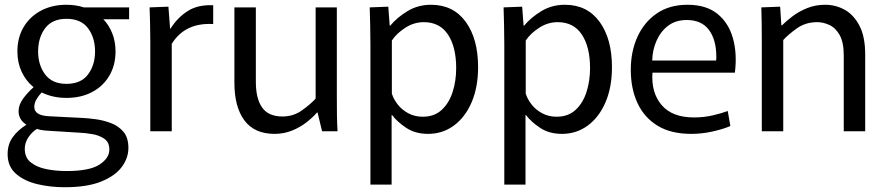

<svg xmlns="http://www.w3.org/2000/svg" viewBox="-20 -551 3721 806"><path d="M259 -140Q201 -140 155 -163Q141 -148 132.5 -133Q124 -118 124 -102Q124 -66 186 -63L324 -56Q349 -55 382 -50.5Q415 -46 446.5 -34Q478 -22 498.5 2.5Q519 27 519 70Q519 112 491.5 149.5Q464 187 405 211Q346 235 251 235Q191 235 136.5 222Q82 209 47 178.5Q12 148 12 96Q12 55 33 25.5Q54 -4 90 -27V-28Q58 -49 58 -84Q58 -111 77 -137Q96 -163 121 -185Q89 -211 71 -249.5Q53 -288 53 -335Q53 -393 79 -437Q105 -481 151.5 -506Q198 -531 259 -531Q298 -531 332 -520H522V-470H414Q438 -445 451.5 -410.5Q465 -376 465 -335Q465 -278 439.5 -234Q414 -190 367.5 -165Q321 -140 259 -140ZM259 -199Q320 -199 349.5 -238.5Q379 -278 379 -335Q379 -393 349.5 -432.5Q320 -472 259 -472Q199 -472 169.5 -432.5Q140 -393 140 -335Q140 -278 169.5 -238.5Q199 -199 259 -199ZM259 167Q356 167 397.5 140Q439 113 439 77Q439 46 418 31.5Q397 17 367.5 12Q338 7 313 6L184 -2Q150 -4 135 -10Q113 4 98.5 26.5Q84 49 84 74Q84 111 109.5 131Q135 151 174.5 159Q214 167 259 167Z M611 0V-373Q611 -419 610 -453.5Q609 -488 608 -520L687 -523L694 -431H696Q724 -476 767 -504Q810 -532 875 -529V-450Q757 -457 701 -367V0Z M1133 11Q1048 11 1006 -45.5Q964 -102 964 -204V-520H1054V-208Q1054 -137 1080.5 -99.5Q1107 -62 1166 -62Q1211 -62 1246.5 -87Q1282 -112 1305 -137V-520H1394V-145Q1394 -102 1394.5 -67Q1395 -32 1397 0H1332L1313 -79H1311Q1293 -58 1266 -37Q1239 -16 1205 -2.5Q1171 11 1133 11Z M1535 -365Q1535 -406 1534 -445.5Q1533 -485 1532 -520L1610 -523L1616 -443H1618Q1647 -478 1691 -504.5Q1735 -531 1789 -531Q1883 -531 1935 -459.5Q1987 -388 1987 -269Q1987 -185 1960 -122Q1933 -59 1885.5 -24Q1838 11 1777 11Q1723 11 1685 -14.5Q1647 -40 1626 -68H1624V224H1535ZM1755 -61Q1803 -61 1834 -89.5Q1865 -118 1880 -164.5Q1895 -211 1895 -265Q1895 -354 1860.5 -406Q1826 -458 1759 -458Q1718 -458 1681.5 -434.5Q1645 -411 1625 -381V-158Q1632 -135 1649.5 -112.5Q1667 -90 1694 -75.5Q1721 -61 1755 -61Z M2097 -365Q2097 -406 2096 -445.5Q2095 -485 2094 -520L2172 -523L2178 -443H2180Q2209 -478 2253 -504.5Q2297 -531 2351 -531Q2445 -531 2497 -459.5Q2549 -388 2549 -269Q2549 -185 2522 -122Q2495 -59 2447.5 -24Q2400 11 2339 11Q2285 11 2247 -14.5Q2209 -40 2188 -68H2186V224H2097ZM2317 -61Q2365 -61 2396 -89.5Q2427 -118 2442 -164.5Q2457 -211 2457 -265Q2457 -354 2422.5 -406Q2388 -458 2321 -458Q2280 -458 2243.5 -434.5Q2207 -411 2187 -381V-158Q2194 -135 2211.5 -112.5Q2229 -90 2256 -75.5Q2283 -61 2317 -61Z M2882 11Q2796 11 2740 -23.5Q2684 -58 2656 -118.5Q2628 -179 2628 -258Q2628 -335 2656 -396.5Q2684 -458 2737 -494.5Q2790 -531 2866 -531Q2944 -531 2991 -493.5Q3038 -456 3056.5 -391.5Q3075 -327 3065 -246H2719Q2713 -162 2757.5 -110Q2802 -58 2893 -58Q2936 -58 2973.5 -67Q3011 -76 3035 -85L3046 -22Q3016 -9 2971.5 1Q2927 11 2882 11ZM2863 -467Q2817 -467 2785.5 -443.5Q2754 -420 2736.5 -381Q2719 -342 2718 -297H2986Q2987 -302 2987 -306Q2987 -310 2987 -313Q2987 -384 2956 -425.5Q2925 -467 2863 -467Z M3178 -376Q3178 -418 3177.5 -453Q3177 -488 3176 -520L3255 -523L3260 -445H3263Q3281 -463 3307.5 -483Q3334 -503 3368.5 -517Q3403 -531 3444 -531Q3488 -531 3526 -510Q3564 -489 3588 -443Q3612 -397 3612 -322V0H3522V-318Q3522 -373 3505 -403.5Q3488 -434 3462 -446Q3436 -458 3411 -458Q3362 -458 3326 -432.5Q3290 -407 3268 -383V0H3178Z"/></svg>

Font: Murecho
Style: Regular
Weight: 400
Designer: Neil Summerour
Foundry: Positype
Version: Version 1.010; ttfautohint (v1.8.3)